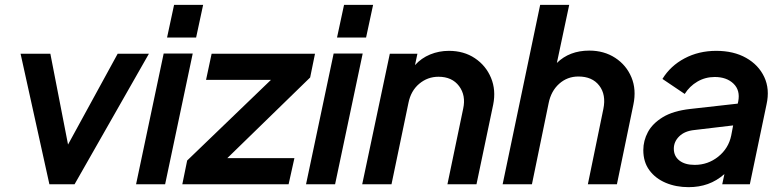

<svg xmlns="http://www.w3.org/2000/svg" viewBox="-20 -761 3212 793"><path d="M184 0 65 -539H188L261 -164L466 -539H595L288 0Z M670 -606 699 -741H819L790 -606ZM542 0 656 -540H776L662 0Z M733 0 753 -98 1099 -431H831L854 -539H1281L1261 -441L919 -108H1196L1172 0Z M1372 -606 1401 -741H1521L1492 -606ZM1244 0 1358 -540H1478L1364 0Z M1476 0 1590 -539H1704L1694 -492Q1720 -521 1756.5 -536Q1793 -551 1834 -551Q1896 -551 1941.5 -520.5Q1987 -490 2008 -439.5Q2029 -389 2017 -329L1948 0H1828L1893 -312Q1905 -367 1876 -405.5Q1847 -444 1791 -444Q1746 -444 1711.5 -415Q1677 -386 1667 -336L1597 0Z M2056 0 2211 -741H2331L2280 -501Q2332 -552 2414 -552Q2475 -552 2521 -522Q2567 -492 2588 -441.5Q2609 -391 2596 -329L2528 0H2408L2472 -311Q2484 -370 2455 -407.5Q2426 -445 2369 -445Q2323 -445 2289.5 -415Q2256 -385 2246 -335L2177 0Z M2824 12Q2772 12 2729.5 -6Q2687 -24 2662 -58Q2637 -92 2637 -141Q2637 -180 2656 -215.5Q2675 -251 2717.5 -277Q2760 -303 2831 -311L3027 -333L3029 -342Q3038 -388 3009.5 -415.5Q2981 -443 2932 -443Q2893 -443 2860.5 -424Q2828 -405 2808 -373L2716 -435Q2749 -489 2807.5 -520Q2866 -551 2938 -551Q3010 -551 3061.5 -522Q3113 -493 3136.5 -443Q3160 -393 3146 -330L3077 0H2963L2972 -42Q2940 -14 2903.5 -1Q2867 12 2824 12ZM2763 -147Q2763 -116 2786 -98Q2809 -80 2849 -80Q2904 -80 2946.5 -114Q2989 -148 3000 -201L3008 -243L2848 -224Q2808 -220 2785.5 -198Q2763 -176 2763 -147Z"/></svg>

Font: Plus Jakarta Display Medium
Style: Italic
Weight: 500
Italic angle: -12°
Designer: Gumpita Rahayu
Foundry: Tokotype Studio
Version: Version 1.000